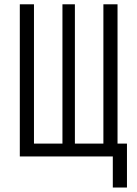

<svg xmlns="http://www.w3.org/2000/svg" viewBox="-20 -713 626 875"><path d="M70.3 0V-693.4H134.8V-58.6H264.6V-693.4H321.3V-58.6H451.2V-693.4H515.6V-58.6H558.6V141.6H494.1V0Z"/></svg>

Font: Cascadia Code NF Light
Style: Regular
Weight: 300
Monospace: yes
Designer: Aaron Bell
Foundry: Saja Typeworks
Version: Version 2404.023; ttfautohint (v1.8.4)